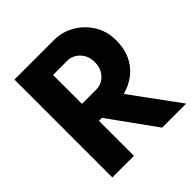

<svg xmlns="http://www.w3.org/2000/svg" viewBox="-185 -811 943 943"><g transform="rotate(-45 286.5 -340.0)"><path d="M60 0V-680H335Q390 -680 439 -652.5Q488 -625 519 -576Q550 -527 550 -462Q550 -405 529.5 -362Q509 -319 473 -291Q437 -263 390 -250L573 0H406L231 -243H210V0ZM210 -361H310Q332 -361 352.5 -372.5Q373 -384 386.5 -407Q400 -430 400 -462Q400 -493 386.5 -515.5Q373 -538 352.5 -550Q332 -562 310 -562H210Z"/></g></svg>

Font: Teachers
Style: Bold
Weight: 700
Designer: Alfredo Marco Pradil, Chank Diesel
Version: Version 1.001